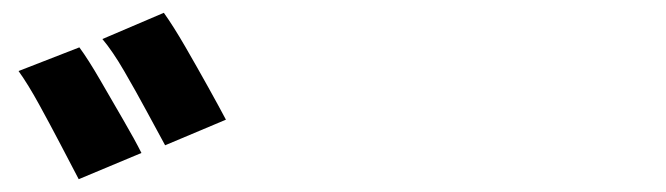

<svg xmlns="http://www.w3.org/2000/svg" viewBox="-20 -876 1040 300"><path d="M104 -802Q118 -783 136.5 -751Q155 -719 173 -688Q191 -657 201 -637L103 -596Q91 -619 74.5 -650.5Q58 -682 41 -713Q24 -744 9 -765ZM236 -856Q251 -835 269.5 -803Q288 -771 305.5 -739.5Q323 -708 333 -689L238 -649Q226 -671 209 -702.5Q192 -734 174 -765Q156 -796 140 -815Z"/></svg>

Font: Noto Sans TC ExtraBold
Style: Regular
Weight: 800
Designer: Ryoko NISHIZUKA  (kana, bopomofo & ideographs); Paul D. Hunt (Latin, Greek & Cyrillic); Sandoll Communications , Soo-you
Foundry: Adobe
Version: Version 2.004-H2;hotconv 1.0.118;makeotfexe 2.5.65603